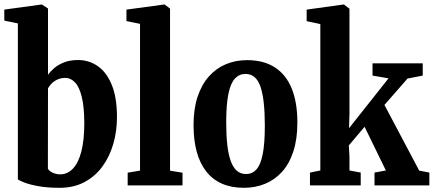

<svg xmlns="http://www.w3.org/2000/svg" viewBox="-26 -840 1966 870"><path d="M-6.5 -746.5V-796.5L161.5 -819.5H164L191.5 -801.5V-501.5Q201.5 -515.5 219.2 -531Q237 -546.5 264 -557.2Q291 -568 328 -568Q376.5 -568 416.5 -540.8Q456.5 -513.5 480.2 -456Q504 -398.5 504 -308.5Q504 -245 487.2 -187.5Q470.5 -130 437.8 -85.2Q405 -40.5 356.5 -14.8Q308 11 244.5 11Q189 11 148.8 3.8Q108.5 -3.5 84.8 -12.8Q61 -22 55 -27V-734ZM270.5 -487Q249 -487 232.8 -479Q216.5 -471 206.2 -459.8Q196 -448.5 191.5 -439.5L191 -75.5Q197 -64.5 213.2 -57.2Q229.5 -50 248 -50Q280 -50.5 304.5 -76Q329 -101.5 342.5 -153.2Q356 -205 356 -283Q355.5 -357.5 344.2 -402.2Q333 -447 313.5 -467Q294 -487 270.5 -487Z M608.5 -67V-732L547 -744.5V-796.5L717 -819.5H720L744.5 -801V-66.5L801 -57.5V0H552.5V-57.5Z M851 -273Q851 -347 869.5 -402.2Q888 -457.5 921 -494.2Q954 -531 998 -549.2Q1042 -567.5 1093 -567.5Q1169.5 -567.5 1220.2 -534.2Q1271 -501 1296.2 -438Q1321.5 -375 1321.5 -285Q1321.5 -209.5 1303.2 -153.8Q1285 -98 1252 -61.5Q1219 -25 1174.8 -7Q1130.5 11 1079.5 11Q1022 11 979.2 -8Q936.5 -27 908 -63.8Q879.5 -100.5 865.2 -153Q851 -205.5 851 -273ZM1088.5 -51.5Q1117.5 -51.5 1136.2 -72.5Q1155 -93.5 1164.5 -141.8Q1174 -190 1174 -271Q1174 -329.5 1169.2 -373.2Q1164.5 -417 1154.5 -446.5Q1144.5 -476 1127.5 -490.5Q1110.5 -505 1086.5 -505Q1058 -505 1038.5 -484Q1019 -463 1009 -414.8Q999 -366.5 999 -285.5Q999 -227 1004 -183Q1009 -139 1019.8 -109.8Q1030.5 -80.5 1047.5 -66Q1064.5 -51.5 1088.5 -51.5Z M1378.5 0V-58L1425.5 -67.5V-731L1363.5 -744V-796.5L1529.5 -819.5H1532.5L1557.5 -800.5V-322.5L1555.5 -259L1734.5 -485L1662 -497.5V-553H1889.5V-497.5L1820.5 -484L1716 -364.5L1873.5 -67L1919.5 -58V0H1671V-58L1722.5 -67.5L1626 -265.5L1554.5 -181L1557.5 -133V-67.5L1608.5 -58V0Z"/></svg>

Font: Merriweather 24pt SemiCondensed
Style: Bold
Weight: 700
Width: 4
Designer: Eben Sorkin
Foundry: Eben Sorkin
Version: Version 2.100